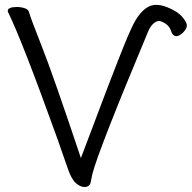

<svg xmlns="http://www.w3.org/2000/svg" viewBox="-20 -732 768 769"><path d="M581 -708Q609 -719 650 -703Q691 -687 712 -662Q733 -637 727 -622Q721 -607 706 -595.5Q691 -584 680.5 -588Q670 -592 665 -608Q657 -634 626 -646Q610 -652 595 -638Q582 -627 573 -605Q373 -127 350 -35Q346 -17 344 -6Q341 17 318 17Q302 17 284 1.5Q266 -14 251 -58.5Q236 -103 210 -176Q67 -573 12 -684Q11 -686 11 -688Q11 -704 48 -704Q64 -704 79 -699Q94 -694 96 -684Q102 -661 147.5 -546Q193 -431 304 -99Q432 -440 478 -553Q493 -590 506 -618Q539 -691 581 -708Z"/></svg>

Font: LXGW WenKai
Style: Regular
Weight: 400
Designer: LXGW / Fontworks Inc.
Foundry: LXGW / Fontworks Inc.
Version: Version 1.520; June 14, 2025